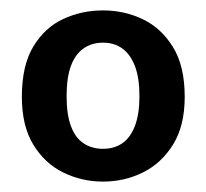

<svg xmlns="http://www.w3.org/2000/svg" viewBox="-20 -623 396 369"><path d="M178 -274Q137 -274 101.5 -291.5Q66 -309 44 -345Q22 -381 22 -437Q22 -497 44 -533.5Q66 -570 101.5 -586.5Q137 -603 178 -603Q219 -603 254.5 -586Q290 -569 312.5 -532.5Q335 -496 335 -437Q335 -381 312.5 -345Q290 -309 254.5 -291.5Q219 -274 178 -274ZM178 -337Q200 -337 215.5 -348Q231 -359 239.5 -381.5Q248 -404 248 -438Q248 -473 239.5 -495.5Q231 -518 215.5 -529.5Q200 -541 178 -541Q156 -541 140 -529.5Q124 -518 116 -495.5Q108 -473 108 -438Q108 -404 116 -381.5Q124 -359 140 -348Q156 -337 178 -337Z"/></svg>

Font: Murecho Thin Medium
Style: Regular
Weight: 500
Version: Version 1.010